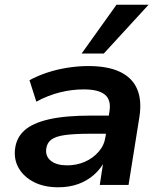

<svg xmlns="http://www.w3.org/2000/svg" viewBox="-20 -784 682 814"><path d="M227 10Q167 10 124 -12Q81 -34 59.5 -71Q38 -108 44 -154Q50 -201 84 -231.5Q118 -262 187 -278Q256 -294 368 -294H458L447 -217H364Q296 -217 256 -211.5Q216 -206 197.5 -192Q179 -178 176 -153Q172 -121 196 -102Q220 -83 265 -83Q305 -83 339.5 -98Q374 -113 398 -140.5Q422 -168 427 -203L444 -311Q452 -360 425 -382.5Q398 -405 335 -405Q285 -405 234.5 -392.5Q184 -380 134 -353L105 -444Q140 -463 181 -476.5Q222 -490 267 -497Q312 -504 354 -504Q437 -504 488.5 -479.5Q540 -455 561 -407.5Q582 -360 571 -288L525 0H403L419 -105L426 -106Q409 -70 379 -43.5Q349 -17 311 -3.5Q273 10 227 10ZM326 -557 474 -764H610L420 -557Z"/></svg>

Font: Nunito Sans 10pt SemiExpanded
Style: Bold Italic
Weight: 700
Width: 6
Italic angle: -9°
Designer: Vernon Adams
Foundry: Vernon Adams
Version: Version 3.101;gftools[0.9.27]